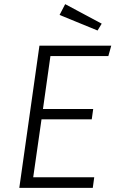

<svg xmlns="http://www.w3.org/2000/svg" viewBox="-20 -905 556 925"><path d="M502 -635H223L187 -380H429L422 -330H180L140 -51H434L427 0H73L170 -685H516ZM470 -791 450 -758 267 -833 294 -885Z"/></svg>

Font: Fira Sans Light
Style: Italic
Weight: 300
Italic angle: -8°
Designer: bBox Type GmbH & Carrois Corporate GbR & Edenspiekermann AG
Foundry: bBox Type GmbH & Carrois Corporate GbR & Edenspiekermann AG
Version: Version 4.301